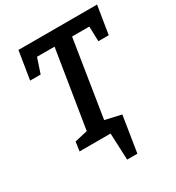

<svg xmlns="http://www.w3.org/2000/svg" viewBox="-206 -828 1045 1138"><g transform="rotate(-30 316.5 -259.5)"><path d="M64 -510 95 -702H633L602 -510H531L528 -612H410L327 -88L437 -63L398 183H328L320 0H108L117 -63L205 -83L290 -612H170L136 -510Z"/></g></svg>

Font: Bitter Pro SemiBold
Style: Italic
Weight: 600
Italic angle: -9°
Designer: Sol Matas, and Bitter project Authors
Foundry: Sol Matas
Version: Version 1.010